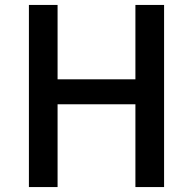

<svg xmlns="http://www.w3.org/2000/svg" viewBox="-20 -757 781 777"><path d="M97 0V-737H213V-436H528V-737H644V0H528V-335H213V0Z"/></svg>

Font: Noto Sans JP Thin Medium
Style: Regular
Weight: 500
Version: Version 2.004-H2;hotconv 1.0.118;makeotfexe 2.5.65603